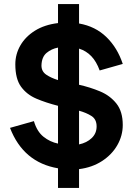

<svg xmlns="http://www.w3.org/2000/svg" viewBox="-20 -820 668 940"><path d="M264 -800H367V-705Q447 -691 501 -638.5Q555 -586 581 -507L468 -475Q452 -519 427 -545Q402 -571 367 -582V-405Q421 -393 470 -372.5Q519 -352 550 -313Q581 -274 581 -208Q581 -156 554.5 -109.5Q528 -63 479.5 -31.5Q431 0 367 8V100H264V4Q94 -25 29 -194L146 -227Q161 -176 193 -150.5Q225 -125 264 -117V-302Q205 -317 158 -337Q111 -357 83 -395.5Q55 -434 55 -505Q55 -555 80 -598Q105 -641 151.5 -670Q198 -699 264 -707ZM183 -499Q183 -470 207 -454Q231 -438 264 -428V-587Q232 -581 208 -561Q184 -541 183 -499ZM453 -201Q453 -236 428 -252Q403 -268 367 -278V-113Q405 -121 429 -144Q453 -167 453 -201Z"/></svg>

Font: Haskoy Bold
Style: Regular
Weight: 700
Designer: Ertekin Erdin
Foundry: Ertekin Erdin
Version: Version 1.500; ttfautohint (v1.8.3)